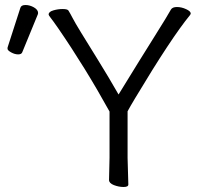

<svg xmlns="http://www.w3.org/2000/svg" viewBox="-20 -737 799 766"><path d="M415 -19 417 -108V-292Q321 -466 211 -626Q190 -656 182 -666Q174 -676 174 -679Q174 -690 192.5 -695.5Q211 -701 230 -701Q249 -701 253 -695Q261 -682 270 -664.5Q279 -647 303.5 -607Q328 -567 370.5 -498.5Q413 -430 453 -360Q542 -505 595.5 -590Q649 -675 662 -699Q668 -709 686 -709Q704 -709 722.5 -700.5Q741 -692 741 -683Q741 -682 739 -678Q664 -587 519 -345Q498 -310 489 -293V-107L492 -1Q492 9 473 9Q454 9 434.5 1.5Q415 -6 415 -19ZM61 -705Q64 -717 81.5 -717Q99 -717 115.5 -707.5Q132 -698 132 -685Q132 -682 131 -680L69 -529Q66 -520 52.5 -520Q39 -520 24.5 -528Q10 -536 10 -542.5Q10 -549 11 -550Z"/></svg>

Font: Fusion Kai T
Style: Regular
Weight: 400
Designer: Fontworks Inc.
Version: Version 24.134;May 13, 2024